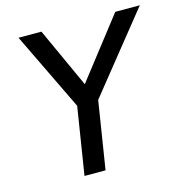

<svg xmlns="http://www.w3.org/2000/svg" viewBox="-105 -802 861 899"><g transform="rotate(-15 326.0 -352.5)"><path d="M195 0 253 -365 262 -295 64 -705H175L312 -405H300L533 -705H652L323 -295L355 -365L297 0Z"/></g></svg>

Font: Nunito Sans 10pt SemiCondensed SemiBold
Style: Italic
Weight: 600
Width: 4
Italic angle: -9°
Designer: Vernon Adams
Foundry: Vernon Adams
Version: Version 3.101;gftools[0.9.27]